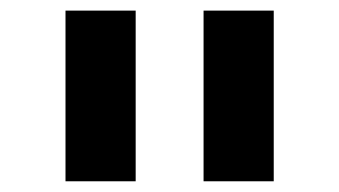

<svg xmlns="http://www.w3.org/2000/svg" viewBox="-20 -626 640 362"><path d="M363.8 -606H496.1V-284.2H363.8ZM103.5 -606H235.8V-284.2H103.5Z"/></svg>

Font: Cousine
Style: Bold
Weight: 700
Monospace: yes
Designer: Steve Matteson
Foundry: Ascender Corporation
Version: Version 1.20